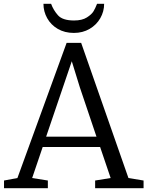

<svg xmlns="http://www.w3.org/2000/svg" viewBox="-20 -983 770 1003"><path d="M1 0ZM366 -811Q318 -811 282 -832Q246 -853 226.5 -888Q207 -923 207 -963H247Q259 -930 283 -903Q307 -876 367 -876Q409 -876 434 -892Q459 -908 468.5 -924Q478 -940 487 -963H524Q524 -923 504 -888Q484 -853 448 -832Q412 -811 366 -811ZM71 -53 328 -759H404L651 -53L730 -40V0H477V-40L558 -53L503 -215H203L148 -53L230 -40V0H1V-40ZM397 -527 355 -663 221 -269H484Z"/></svg>

Font: Grenzecho Serif
Style: Serif-Regular
Weight: 400
Designer: Dan Reynolds
Foundry: Dan Reynolds
Version: Version 1.001; ttfautohint (v1.1) -l 5 -r 5 -G 72 -x 0 -D la